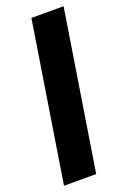

<svg xmlns="http://www.w3.org/2000/svg" viewBox="-157 -748 528 796"><g transform="rotate(-20 107.5 -350.0)"><path d="M-19 0 92 -700H234L123 0Z"/></g></svg>

Font: Georama ExtraCondensed ExtraBold
Style: Italic
Weight: 800
Width: 2
Italic angle: -9°
Designer: Jean-Baptiste Levee
Foundry: Production Type
Version: Version 1.000